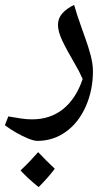

<svg xmlns="http://www.w3.org/2000/svg" viewBox="-45 -375 448 785"><path d="M108 201Q94 201 70.5 191.5Q47 182 21.5 167.5Q-4 153 -25 137L-11 101Q17 106 41 109.5Q65 113 86 113Q161 113 213.5 70.5Q266 28 293 -52Q286 -68 278 -83.5Q270 -99 261 -114Q228 -170 210 -208Q192 -246 192 -273Q192 -300 209.5 -320Q227 -340 258 -355Q263 -337 271 -312.5Q279 -288 288 -263Q297 -238 304 -218Q317 -182 326 -147.5Q335 -113 335 -84Q335 -6 305.5 60.5Q276 127 224 164Q172 201 108 201ZM113 390Q89 371 71 354Q53 337 39 322Q61 301 78.5 282.5Q96 264 111 247Q143 281 179 315Q167 331 150.5 350Q134 369 113 390Z"/></svg>

Font: Noto Naskh Arabic Medium
Style: Regular
Weight: 500
Designer: Monotype Design Team, David Williams, Mohamad Dakak and Nizar Qandah
Foundry: Monotype Imaging Inc.
Version: Version 2.016